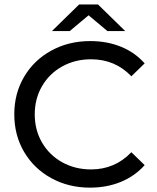

<svg xmlns="http://www.w3.org/2000/svg" viewBox="-20 -836 705 863"><path d="M210.2 -35.4C262 -6.9 320.2 7.4 384.6 7.4C434.9 7.4 481 -1.2 523 -18.4C565 -35.6 600.8 -60.7 630.2 -93.8L570.4 -151.8C521.3 -100.3 460.9 -74.5 389.2 -74.5C341.3 -74.5 298.1 -85.3 259.4 -106.7C220.8 -128.2 190.6 -157.8 168.8 -195.5C147 -233.2 136.2 -275.4 136.2 -322C136.2 -368.6 147 -410.8 168.8 -448.5C190.6 -486.2 220.8 -515.8 259.4 -537.3C298.1 -558.7 341.3 -569.5 389.2 -569.5C461.5 -569.5 521.9 -544 570.4 -493.1L630.2 -551.1C600.8 -584.2 565.2 -609.2 523.5 -626.1C481.8 -642.9 435.8 -651.4 385.5 -651.4C321.1 -651.4 262.8 -637.1 210.7 -608.6C158.5 -580.1 117.8 -540.8 88.3 -490.8C58.9 -440.8 44.2 -384.6 44.2 -322C44.2 -259.4 58.9 -203.2 88.3 -153.2C117.8 -103.2 158.4 -63.9 210.2 -35.4ZM462.8 -696.4H542.8L420.4 -816H335.8L213.4 -696.4H293.5L378.1 -767.3Z"/></svg>

Font: Montserrat Ace
Style: Regular
Weight: 500
Designer: Julieta Ulanovsky
Foundry: Julieta Ulanovsky
Version: Version 1